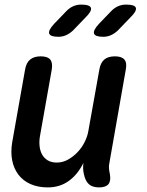

<svg xmlns="http://www.w3.org/2000/svg" viewBox="-20 -805 640 835"><path d="M411 10Q382 10 366.5 -4Q351 -18 345 -47Q342 -59 341.5 -72Q341 -85 343 -97Q318 -46 279 -18Q240 10 188 10Q145 10 112.5 -4.5Q80 -19 60 -45.5Q40 -72 33 -107.5Q26 -143 33 -186L89 -502Q94 -532 111 -546Q128 -560 157 -560Q187 -560 198.5 -546Q210 -532 205 -502L154 -214Q150 -192 152 -171Q154 -150 162.5 -134Q171 -118 187 -108Q203 -98 227 -98Q253 -98 276 -111Q299 -124 317.5 -143.5Q336 -163 348 -187Q360 -211 364 -234L412 -502Q417 -532 433.5 -546Q450 -560 480 -560Q509 -560 521 -546Q533 -532 527 -502L456 -98Q453 -85 454 -72.5Q455 -60 458 -47Q463 -18 451.5 -4Q440 10 411 10ZM429 -645Q394 -645 389 -659Q384 -673 411 -702L462 -755Q476 -770 492.5 -777.5Q509 -785 528 -785Q567 -785 571 -770.5Q575 -756 545 -727L492 -672Q478 -659 462.5 -652Q447 -645 429 -645ZM234 -645Q199 -645 194 -659Q189 -673 216 -702L267 -755Q281 -770 297.5 -777.5Q314 -785 333 -785Q371 -785 375.5 -770.5Q380 -756 350 -727L297 -672Q283 -659 267.5 -652Q252 -645 234 -645Z"/></svg>

Font: Maple Mono NL SemiBold
Style: Italic
Weight: 600
Italic angle: -10°
Monospace: yes
Designer: subframe7536
Version: Version 7.000